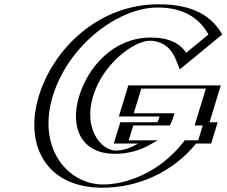

<svg xmlns="http://www.w3.org/2000/svg" viewBox="-20 -860 1056 895"><path d="M870.1 -191H939.4L969.7 -290H931.7L984.2 -462H603.2L558.9 -317H748.9C746.1 -307.6 742.5 -298.6 738.4 -290H565.7L535.4 -191H643C604.5 -169.4 561.3 -158 521.3 -158C405.3 -158 346.2 -272 389 -412C432.7 -555 561.8 -670 677.8 -670C750.8 -670 805 -641 829.4 -564L993.7 -699C948.3 -786 863.8 -840 718.8 -840C486.8 -840 258.4 -649 186 -412C113.8 -176 235.4 15 457.4 15C593.3 15 756.7 -47.6 870.1 -191ZM858.6 -197.5 865.3 -206H929L950.1 -275H912.1L964.7 -447H613.7L578.5 -332H768.5L763.9 -317C760.7 -306.4 756.8 -296.7 752.5 -287.5L746.5 -275H576.1L555 -206H696.5L647.6 -178.6C605.8 -155.2 559.5 -143 516.7 -143C390 -143 329.4 -266.2 374 -412C419.4 -560.6 555.6 -685 682.4 -685C754.3 -685 810.4 -657.7 838.7 -588.3L973.8 -699.3C928.8 -777 849.8 -825 714.2 -825C491.4 -825 271.2 -641.8 201 -412C131.1 -183.5 249 0 462 0C593.6 0 750.1 -60.4 858.6 -197.5ZM858.6 -197.5C750.1 -60.4 593.6 0 462 0C249 0 131.1 -183.5 201 -412C271.2 -641.8 491.4 -825 714.2 -825C849.8 -825 928.8 -777 973.8 -699.3L838.7 -588.3C810.4 -657.7 754.3 -685 682.4 -685C555.6 -685 419.4 -560.6 374 -412C329.4 -266.2 390 -143 516.7 -143C559.5 -143 605.8 -155.2 647.6 -178.6L696.5 -206H555L576.1 -275H746.5L752.5 -287.5C756.8 -296.7 760.7 -306.4 763.9 -317L768.5 -332H578.5L613.7 -447H964.7L912.1 -275H950.1L929 -206H865.3ZM748.9 -317H558.9L603.2 -462H984.2L931.7 -290H969.7L939.4 -191H870.1C756.7 -47.6 593.2 15 457.4 15C235.4 15 113.8 -176 186 -412C258.4 -649 486.8 -840 718.8 -840C858.2 -840 941.3 -790 988.1 -709.3L993.9 -699.2L830 -564.5L823.8 -579.6C797.1 -645.1 745.6 -670 677.8 -670C561.8 -670 432.7 -555 389 -412C346.2 -272 405.3 -158 521.3 -158C561.3 -158 604.5 -169.4 643 -191H535.4L565.7 -290H738.4C742.4 -298.4 746 -307.3 748.9 -317ZM516.7 -143C578.5 -143 633.7 -160.1 675.8 -183.7L715.5 -206H580L601.1 -275H771.4L778.1 -289C782.2 -297.7 785.9 -307 788.9 -317L793.5 -332H603.5L638.7 -447H939.7L887.1 -275H925.1L904 -206H841.3L831.6 -193.7C718.3 -50.5 562.1 0 462 0C292.8 0 152.6 -172 226 -412C299.7 -653.2 534.9 -825 714.2 -825C825.8 -825 905.9 -782.9 951.7 -699.2L847.8 -613.8C817.6 -659.4 765.9 -685 682.4 -685C510.6 -685 391 -549.6 349 -412C305.7 -270.4 354.1 -143 516.7 -143ZM894 -191H964.4L994.7 -290H956.7L1009.2 -462H578.2L533.9 -317H723.9C721 -307.5 717.4 -298.2 713.6 -290H540.7L510.4 -191H624L614.8 -185.8C576.7 -164.5 542.3 -158 521.3 -158C450.1 -158 367.8 -260.9 414 -412C461.1 -566.1 606.7 -670 677.8 -670C717 -670 770.5 -653.9 798.9 -584.4L818.3 -536.8L1016 -699.3C969.5 -779.6 889 -840 718.8 -840C443.3 -840 229.9 -637.6 161 -412C92.3 -187.6 191.7 15 457.4 15C623.5 15 785.8 -56.8 894 -191Z"/></svg>

Font: Hussar Outliner
Style: Obl
Weight: 700
Foundry: Cannot Into Space Fonts
Version: Version 0.92